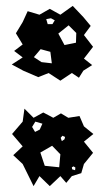

<svg xmlns="http://www.w3.org/2000/svg" viewBox="-20 -608 362 652"><path d="M59 -368 20 -389 57 -413 28 -435 57 -457 34 -495 57 -533 74 -570 114 -558 149 -578 185 -558 227 -588 263 -550 288 -520 265 -489 296 -449 265 -409 293 -387 263 -368 248 -344 224 -360 185 -334 145 -360 110 -346ZM153 -546 137 -543 142 -526H158L166 -539ZM239 -496 213 -522 178 -494 199 -455 238 -463ZM151 -432 118 -441 95 -414 121 -397 156 -393ZM57 -51 25 -81 57 -111 21 -153 57 -195 63 -239 94 -208 127 -226 161 -208 187 -223 212 -208 250 -214 265 -179 297 -153 265 -127 296 -89 265 -51 256 -20 224 -10 205 13 185 -10 149 24 114 -10 94 24ZM124 -188 100 -195 89 -177 99 -160 115 -168ZM201 -143 192 -147 186 -140 190 -129 199 -135ZM185 -84 157 -113 117 -90 132 -45 181 -40ZM236 -39 230 -43 224 -40 225 -33 235 -30Z"/></svg>

Font: Rubik Gemstones
Style: Regular
Weight: 400
Designer: Hubert and Fischer, NaN
Foundry: Hubert and Fischer, NaN
Version: Version 2.200